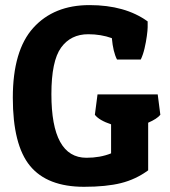

<svg xmlns="http://www.w3.org/2000/svg" viewBox="-20 -718 660 746"><path d="M322.8 -585Q254.9 -585 217.3 -533Q179.7 -481 179.7 -352.1Q179.7 -105 315.9 -105Q369.1 -105 411.6 -122.1V-234.9Q365.2 -250.5 348.6 -272L358.9 -351.1H592.8L603 -272Q589.8 -255.9 555.7 -241.2V-56.2Q507.8 -21 450.2 -6.6Q392.6 7.8 306.6 7.8Q163.6 7.8 96.7 -73.5Q29.8 -154.8 29.8 -338.4Q29.8 -522 109.6 -610.1Q189.5 -698.2 327.6 -698.2Q466.3 -698.2 553.7 -634.8V-612.3Q553.7 -601.1 550.5 -577.9Q547.4 -554.7 541.5 -529.5Q535.6 -504.4 526.9 -486.8H434.6Q419.4 -516.1 414.6 -569.8Q372.1 -585 322.8 -585Z"/></svg>

Font: Odor Mean Chey
Style: Regular
Weight: 400
Designer: Danh Hong
Version: Version 8.002; ttfautohint (v1.8.3)